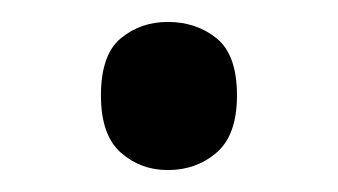

<svg xmlns="http://www.w3.org/2000/svg" viewBox="-20 -141 308 175"><path d="M72 -54Q72 -91 90 -106Q108 -121 133 -121Q159 -121 177.5 -106Q196 -91 196 -54Q196 -18 177.5 -2Q159 14 133 14Q108 14 90 -2Q72 -18 72 -54Z"/></svg>

Font: hexltamil05
Style: Book
Weight: 400
Designer: Jelle Bosma - Monotype Design Team
Foundry: Monotype Imaging Inc.
Version: Version 2.003